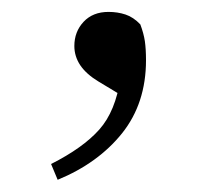

<svg xmlns="http://www.w3.org/2000/svg" viewBox="-20 -125 367 321"><path d="M76.4 175.6 65.4 149.2Q118.8 122.2 146 91.6Q173.2 61.1 181.4 5.5L192.8 40.3L144.5 11.2Q124.2 -1.1 114.2 -15.9Q104.3 -30.8 104.3 -48.1Q104.3 -71.9 119.7 -88.5Q135.2 -105.1 161.5 -105.1Q176.6 -105.1 189.9 -100.7Q203.1 -96.3 214.6 -84.2Q220.2 -69.3 222.2 -56.1Q224.1 -42.8 224.1 -24.4Q224.1 47.7 184.1 97.8Q144 147.8 76.4 175.6Z"/></svg>

Font: Noto Serif JP
Style: Regular
Weight: 200
Designer: Ryoko NISHIZUKA 西塚涼子 (kana & ideographs); Frank Grießhammer (Latin, Greek & Cyrillic); Wenlong ZHANG 张文龙 (bopomofo); San
Foundry: Adobe
Version: Version 2.001;hotconv 1.1.0;makeotfexe 2.6.0